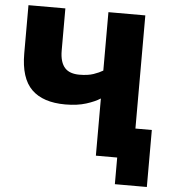

<svg xmlns="http://www.w3.org/2000/svg" viewBox="-56 -751 833 933"><g transform="rotate(5 360.0 -285.0)"><path d="M435 0V-279Q409 -262 366 -248.5Q323 -235 265 -235Q156 -235 100.5 -289.5Q45 -344 45 -465V-700H225V-495Q225 -465 231.5 -444Q238 -423 250 -410Q262 -397 280 -391Q298 -385 320 -385Q362 -385 389.5 -394.5Q417 -404 435 -415V-700H615V-148H695V130H539V0Z"/></g></svg>

Font: Golos Text VF
Style: Regular
Weight: 400
Designer: A.Korolkova, Vitaly Kuzmin
Foundry: ParaType Ltd
Version: Version 2.003